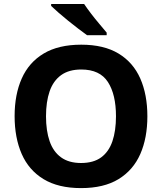

<svg xmlns="http://www.w3.org/2000/svg" viewBox="-20 -954 831 984"><path d="M395.3 10Q278.8 10 203.1 -36Q127.5 -82 91.2 -165Q54.9 -248 54.9 -359Q54.9 -469.6 91.5 -551.9Q128.1 -634.2 203.8 -679.6Q279.4 -725 396.3 -725Q512.4 -725 587.6 -679.5Q662.7 -634 699 -551.5Q735.3 -469 735.3 -358Q735.3 -247 699 -164.5Q662.7 -82 587.6 -36Q512.4 10 395.3 10ZM395.3 -118.6Q459.2 -118.6 498.5 -147.5Q537.8 -176.4 556.1 -230.1Q574.4 -283.9 574.4 -358Q574.4 -469.8 533 -533.8Q491.6 -597.8 396.3 -597.8Q333 -597.8 293 -568.8Q253 -539.8 234.4 -486.3Q215.8 -432.7 215.8 -358Q215.8 -283.9 234.4 -230.1Q253 -176.4 293 -147.5Q333 -118.6 395.3 -118.6ZM411.1 -933.6Q425.8 -911.6 446.6 -884.4Q467.3 -857.2 489.2 -831.5Q511.1 -805.8 526.7 -786.8V-773.6H426.2Q407.4 -787 381.8 -806.5Q356.2 -826 329.6 -847.5Q303 -869 279.8 -889.3Q256.6 -909.6 242.1 -923.6V-933.6Z"/></svg>

Font: Noto Sans Symbols
Style: Regular
Weight: 400
Designer: Monotype Design Team
Foundry: Monotype Imaging Inc.
Version: Version 2.002